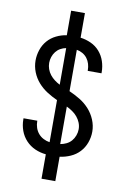

<svg xmlns="http://www.w3.org/2000/svg" viewBox="-102 -902 704 1069"><g transform="rotate(10 250.0 -368.0)"><path d="M211 107V-31Q179 -34 149.5 -47Q120 -60 98 -83.5Q76 -107 65 -137.5Q54 -168 54 -200V-207H132V-203Q132 -185 138 -167Q144 -149 156 -135Q168 -121 184.5 -112.5Q201 -104 220 -101V-339Q189 -353 161 -371Q133 -389 111 -414Q89 -439 76.5 -470.5Q64 -502 64 -536Q64 -566 74 -596Q84 -626 104 -649Q124 -672 152.5 -686Q181 -700 211 -704V-843H289V-704Q320 -700 348.5 -687Q377 -674 397.5 -650.5Q418 -627 428 -597Q438 -567 438 -536V-529H360V-533Q360 -551 355 -568Q350 -585 339.5 -599Q329 -613 313.5 -622Q298 -631 280 -634V-400Q312 -386 341.5 -368Q371 -350 394 -324.5Q417 -299 430.5 -266.5Q444 -234 444 -200Q444 -168 433 -137.5Q422 -107 400.5 -84Q379 -61 349.5 -48Q320 -35 289 -31V107ZM220 -426V-633Q203 -630 188 -621.5Q173 -613 162.5 -599.5Q152 -586 146.5 -569.5Q141 -553 141 -536Q141 -518 147 -501Q153 -484 164 -470Q175 -456 189.5 -445Q204 -434 220 -426ZM280 -101Q298 -104 314.5 -112Q331 -120 342.5 -133.5Q354 -147 360.5 -164.5Q367 -182 367 -200Q367 -219 360 -236.5Q353 -254 341 -268.5Q329 -283 313 -294Q297 -305 280 -313Z"/></g></svg>

Font: Iosevka Curly
Style: Regular
Weight: 400
Monospace: yes
Designer: Belleve Invis
Foundry: Belleve Invis
Version: Version 22.1.2; ttfautohint (v1.8.4)